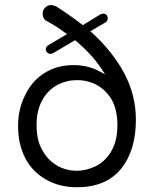

<svg xmlns="http://www.w3.org/2000/svg" viewBox="-20 -749 619 772"><path d="M289.1 -62.5Q245.1 -62.5 209 -83.5Q172.9 -104.5 151.4 -143.1Q127 -182.6 127 -246.1Q127 -304.7 149.9 -346.2Q172.9 -387.7 211.9 -408.2Q248.5 -426.8 289.1 -426.8Q353 -426.8 397.5 -387.2Q415 -371.6 428.7 -349.1Q452.1 -307.6 452.1 -246.1Q452.1 -185.5 429.2 -144Q406.2 -102.5 367.2 -82Q328.6 -62.5 289.1 -62.5ZM404.8 -659.2Q413.1 -665 413.1 -675.3Q413.1 -684.1 407.7 -689.5Q402.8 -694.3 394.5 -694.3Q390.1 -694.3 382.3 -690.4L313 -647.9Q264.6 -685.5 205.6 -723.6Q190.9 -728.5 187.5 -728.5Q184.1 -728.5 181.6 -728.3Q179.2 -728 177 -727.5Q174.8 -727.1 172.9 -726.1Q170.9 -725.1 168.9 -724.1Q165 -721.7 160.6 -717.3Q151.4 -708 151.4 -693.4Q151.4 -678.7 161.1 -668.9Q163.6 -666.5 168.5 -664.1Q208 -642.6 241.2 -617.7L249.5 -611.8Q172.9 -566.4 171.9 -565.9Q164.1 -560.1 164.1 -550.8Q164.1 -543.9 169.9 -538.1Q175.8 -532.2 182.6 -532.2Q187 -532.2 196.8 -537.1L281.7 -587.4Q348.1 -532.7 387.7 -472.7L402.3 -450.2L378.4 -462.9Q332.5 -487.3 275.4 -487.3Q196.3 -487.3 139.2 -441.4Q101.1 -410.6 79.6 -363.3Q52.7 -310.1 52.7 -242.2Q52.7 -169.4 81.5 -113.3Q97.2 -83.5 118.2 -62.5Q138.7 -42 164.6 -27.3Q218.8 3.9 289.1 3.9Q405.8 3.9 466.1 -69.6Q526.4 -143.1 526.4 -267.6Q526.4 -366.2 480 -453.6Q433.1 -541.5 350.1 -617.2L342.8 -623Z"/></svg>

Font: YuPearl-Light
Style: Light
Weight: 300
Designer: Max Yao
Foundry: Max-Everyday
Version: Version 1.011; ttfautohint (v1.8.3)